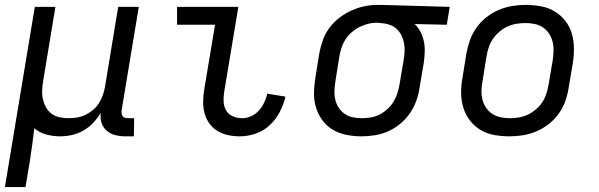

<svg xmlns="http://www.w3.org/2000/svg" viewBox="-24 -548 2444 783"><path d="M-4 215 118 -520H202L152 -218Q149 -199 148 -180Q147 -161 151 -143.5Q155 -126 163.5 -110.5Q172 -95 186 -84.5Q200 -74 218 -70Q236 -66 255 -66Q272 -66 289 -68.5Q306 -71 323 -79Q340 -87 354.5 -99Q369 -111 379 -126.5Q389 -142 395 -159Q401 -176 404 -193L458 -520H542L472 -98Q471 -92 472 -85.5Q473 -79 476.5 -74Q480 -69 486.5 -67.5Q493 -66 500 -66H523L522 8H487Q466 8 446 3Q426 -2 411 -15Q396 -28 390 -47.5Q384 -67 387 -88Q374 -66 356 -47Q338 -28 316 -15.5Q294 -3 269.5 2.5Q245 8 221 8Q192 8 164.5 0.5Q137 -7 116 -25Q112 8 107.5 41Q103 74 98 107L80 215Z M954 8Q929 8 905.5 3Q882 -2 862.5 -14Q843 -26 829.5 -45Q816 -64 810 -87Q804 -110 804.5 -134.5Q805 -159 809 -184L853 -447H698V-520H948L890 -172Q887 -152 888 -132.5Q889 -113 898.5 -97Q908 -81 926 -73.5Q944 -66 963 -66Q982 -66 1000 -74Q1018 -82 1031.5 -97Q1045 -112 1053.5 -130Q1062 -148 1066 -166L1140 -154Q1133 -123 1117.5 -92.5Q1102 -62 1076.5 -38Q1051 -14 1018.5 -3Q986 8 954 8Z M1450 8Q1419 8 1389 2Q1359 -4 1334 -18.5Q1309 -33 1291.5 -56.5Q1274 -80 1265 -108.5Q1256 -137 1256.5 -168Q1257 -199 1262 -230L1278 -330Q1283 -356 1292 -382.5Q1301 -409 1318 -432.5Q1335 -456 1358 -474Q1381 -492 1407 -504Q1433 -516 1460 -522Q1487 -528 1514 -528H1531L1810 -520L1798 -447L1667 -450Q1682 -436 1691.5 -417Q1701 -398 1705 -377.5Q1709 -357 1708 -334.5Q1707 -312 1704 -290L1687 -190Q1683 -163 1673.5 -136.5Q1664 -110 1647.5 -86Q1631 -62 1608 -43Q1585 -24 1559 -12.5Q1533 -1 1505 3.5Q1477 8 1450 8ZM1451 -66Q1469 -66 1487.5 -69Q1506 -72 1523 -80.5Q1540 -89 1555 -102.5Q1570 -116 1580 -132Q1590 -148 1596 -166Q1602 -184 1605 -202L1622 -302Q1625 -320 1626 -338Q1627 -356 1623.5 -373Q1620 -390 1612.5 -405Q1605 -420 1592.5 -431Q1580 -442 1563.5 -447.5Q1547 -453 1529 -454L1519 -455H1510Q1492 -455 1474 -450Q1456 -445 1439.5 -436.5Q1423 -428 1408.5 -415Q1394 -402 1384 -386Q1374 -370 1368.5 -352.5Q1363 -335 1360 -318L1344 -218Q1341 -199 1340 -180Q1339 -161 1343 -143Q1347 -125 1356.5 -110Q1366 -95 1380.5 -84.5Q1395 -74 1413.5 -70Q1432 -66 1451 -66Z M2054 8Q2022 8 1991.5 2.5Q1961 -3 1936 -18Q1911 -33 1893 -56Q1875 -79 1866 -107.5Q1857 -136 1856.5 -167Q1856 -198 1862 -230L1878 -330Q1883 -357 1892.5 -384Q1902 -411 1919 -435Q1936 -459 1959.5 -477.5Q1983 -496 2010 -507.5Q2037 -519 2064.5 -523.5Q2092 -528 2119 -528Q2151 -528 2181.5 -522.5Q2212 -517 2237 -502Q2262 -487 2280.5 -464Q2299 -441 2307.5 -412.5Q2316 -384 2316.5 -353Q2317 -322 2312 -290L2295 -190Q2291 -163 2281.5 -136Q2272 -109 2255 -85Q2238 -61 2214.5 -42.5Q2191 -24 2164 -12.5Q2137 -1 2109 3.5Q2081 8 2054 8ZM2054 -66Q2073 -66 2091.5 -69Q2110 -72 2127.5 -80Q2145 -88 2161 -101.5Q2177 -115 2187.5 -131Q2198 -147 2204 -165.5Q2210 -184 2213 -202L2230 -302Q2233 -322 2233.5 -341Q2234 -360 2229.5 -378Q2225 -396 2215 -411Q2205 -426 2190.5 -436Q2176 -446 2157.5 -450Q2139 -454 2120 -454Q2101 -454 2082.5 -451Q2064 -448 2046 -440Q2028 -432 2012.5 -418.5Q1997 -405 1986 -389Q1975 -373 1969 -354.5Q1963 -336 1960 -318L1944 -218Q1940 -198 1939.5 -179Q1939 -160 1943.5 -142Q1948 -124 1958 -109Q1968 -94 1983 -84Q1998 -74 2016.5 -70Q2035 -66 2054 -66Z"/></svg>

Font: Iosevka Extended
Style: Italic
Weight: 400
Width: 7
Italic angle: -9°
Monospace: yes
Designer: Belleve Invis
Foundry: Belleve Invis
Version: Version 32.5.0; ttfautohint (v1.8.4)